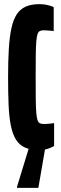

<svg xmlns="http://www.w3.org/2000/svg" viewBox="-20 -716 295 926"><path d="M170 8Q129 8 101.5 -4Q74 -16 57.5 -42Q41 -68 32.5 -109.5Q24 -151 21.5 -209Q19 -267 19 -344Q19 -421 22.5 -479.5Q26 -538 35 -579.5Q44 -621 60.5 -646.5Q77 -672 104 -684Q131 -696 170 -696Q186 -696 200 -693.5Q214 -691 224.5 -687.5Q235 -684 239 -681V-566Q236 -567 227.5 -567.5Q219 -568 209 -569Q199 -570 191 -570Q180 -570 172.5 -566.5Q165 -563 161 -551.5Q157 -540 155 -515.5Q153 -491 152.5 -449.5Q152 -408 152 -344Q152 -280 152.5 -238.5Q153 -197 155 -172.5Q157 -148 161 -136.5Q165 -125 172.5 -121.5Q180 -118 191 -118Q205 -118 218.5 -119.5Q232 -121 241 -122V-12Q233 -7 220.5 -2Q208 3 195 5.5Q182 8 170 8ZM62 190V185L124 -18H200V-13L165 190Z"/></svg>

Font: Saira UltraCondensed Black
Style: Regular
Weight: 900
Width: 1
Designer: Hector Gatti with collaboration of the Omnibus-Type team
Foundry: Omnibus-Type
Version: Version 1.101